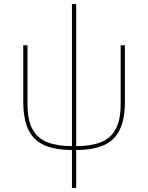

<svg xmlns="http://www.w3.org/2000/svg" viewBox="-20 -730 733 950"><path d="M336 200V12Q253 12 199.5 -11.5Q146 -35 120.5 -88Q95 -141 95 -229V-506H116V-215Q116 -135 141.5 -89.5Q167 -44 216 -25.5Q265 -7 336 -7V-710H357V-7Q428 -7 477 -25.5Q526 -44 551.5 -89.5Q577 -135 577 -215V-506H598V-229Q598 -141 572.5 -88Q547 -35 493.5 -11.5Q440 12 357 12V200Z"/></svg>

Font: IBM Plex Sans Thin
Style: Regular
Weight: 250
Designer: Mike Abbink, Paul van der Laan, Pieter van Rosmalen
Foundry: Bold Monday
Version: Version 3.201